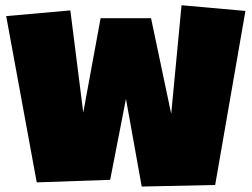

<svg xmlns="http://www.w3.org/2000/svg" viewBox="-20 -719 950 725"><path d="M906.7 -677.7 792.5 -20.5 515.1 -14.6 455.6 -345.7 396 -40 118.7 -30.3 3.4 -658.2 245.6 -679.7 294.4 -293.9 359.9 -650.4H550.3L626.5 -289.1L665.5 -699.2Z"/></svg>

Font: Luckiest Guy RUS-BEL-UKR
Style: Regular
Weight: 400
Designer: Astigmatic (AOETI)
Foundry: Astigmatic (AOETI)
Version: Version 1.00 March 11, 2019, initial release